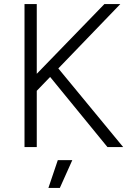

<svg xmlns="http://www.w3.org/2000/svg" viewBox="-20 -720 628 940"><path d="M149 -264 108 -305 491 -700H569ZM100 0V-700H160V0ZM506 0 215 -356 254 -399 583 0ZM217 200 263 64H334L273 200Z"/></svg>

Font: Figtree Light Light
Style: Regular
Weight: 300
Version: Version 2.001;gftools[0.9.30]